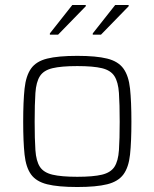

<svg xmlns="http://www.w3.org/2000/svg" viewBox="-20 -742 619 770"><path d="M290 8Q213 8 169 -3Q125 -14 104.5 -42.5Q84 -71 78.5 -122Q73 -173 73 -254Q73 -335 78.5 -386.5Q84 -438 104.5 -467Q125 -496 169 -507Q213 -518 290 -518Q366 -518 410 -507Q454 -496 475 -467Q496 -438 501.5 -386.5Q507 -335 507 -254Q507 -173 501.5 -122Q496 -71 475 -42.5Q454 -14 410 -3Q366 8 290 8ZM290 -33Q354 -33 389 -41.5Q424 -50 439 -73Q454 -96 457 -140Q460 -184 460 -254Q460 -325 457 -369Q454 -413 439 -436.5Q424 -460 389 -468.5Q354 -477 290 -477Q226 -477 190.5 -468.5Q155 -460 140 -436.5Q125 -413 122 -369Q119 -325 119 -254Q119 -184 122 -140Q125 -96 140 -73Q155 -50 190.5 -41.5Q226 -33 290 -33ZM180 -603V-608L270 -722H324V-717L213 -603ZM352 -603V-608L442 -722H496V-717L385 -603Z"/></svg>

Font: Saira ExtraLight
Style: Regular
Weight: 200
Designer: Hector Gatti with collaboration of the Omnibus-Type team
Foundry: Omnibus-Type
Version: Version 1.100; ttfautohint (v1.8.3)